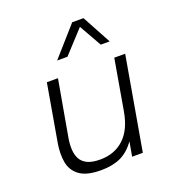

<svg xmlns="http://www.w3.org/2000/svg" viewBox="-129 -798 828 910"><g transform="rotate(-20 285.0 -343.0)"><path d="M227 10Q154 10 118.5 -16.5Q83 -43 75.5 -86.5Q68 -130 77 -182L127 -470H183L133 -187Q128 -159 129 -132.5Q130 -106 140 -85Q150 -64 174 -51.5Q198 -39 240 -39Q313 -39 360.5 -83.5Q408 -128 423 -216L467 -470H522L440 0H386L399 -73Q367 -28 326 -9Q285 10 227 10ZM208 -550 337 -696H394L473 -550H428L364 -663L260 -550Z"/></g></svg>

Font: Gantari Light
Style: Italic
Weight: 300
Italic angle: -10°
Version: Version 1.000